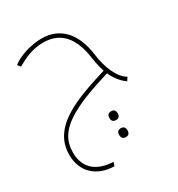

<svg xmlns="http://www.w3.org/2000/svg" viewBox="-190 -609 986 1062"><g transform="rotate(-30 302.5 -78.0)"><path d="M526 -43 540 -64C490 -92 456 -172 445 -257C426 -410 346 -485 234 -485C160 -485 82 -457 43 -425L58 -407C109 -436 161 -461 230 -461C345 -461 403 -383 421 -254C429 -198 440 -167 443 -159C284 -111 140 -60 78 35C57 67 45 104 45 150C45 258 117 326 230 329L238 305C129 301 69 245 69 150C69 76 101 25 166 -19C238 -68 340 -103 451 -137C463 -108 491 -66 526 -43ZM366 112C386 112 392 100 392 84C392 67 384 56 366 56C348 56 339 65 339 84C339 103 348 112 366 112ZM366 221C386 221 392 208 392 193C392 176 384 164 366 164C348 164 339 174 339 193C339 210 348 221 366 221Z"/></g></svg>

Font: Noto Kufi Arabic Thin
Style: Regular
Weight: 100
Designer: Monotype Design Team, David Williams, Khaled Hosny
Foundry: Google LLC
Version: Version 2.109